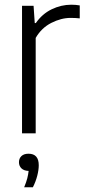

<svg xmlns="http://www.w3.org/2000/svg" viewBox="-20 -566 364 815"><path d="M73.5 0V-541.5H122.5L127.5 -468H132Q159 -507 199.2 -526.5Q239.5 -546 282.5 -546Q302 -546 318.5 -543V-488Q309 -489 300 -489.5Q291 -490 280 -490Q239.5 -490 197.8 -468.8Q156 -447.5 131.5 -405V0ZM82.5 229Q91.5 207.5 95.8 190.8Q100 174 101.5 159.5Q82 159 71.2 148.8Q60.5 138.5 60.5 122.5Q60.5 106.5 71 96.5Q81.5 86.5 101 86.5Q144.5 86.5 144.5 135.5Q144.5 155.5 138 180.5Q131.5 205.5 119.5 229Z"/></svg>

Font: Encode Sans SemiCondensed SemiCondensed Light
Style: Regular
Weight: 300
Width: 4
Designer: Multiple Designers
Foundry: Impallari Type
Version: Version 3.000; ttfautohint (v1.8.3) -l 8 -r 50 -G 200 -x 14 